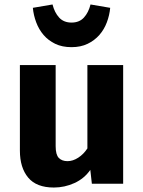

<svg xmlns="http://www.w3.org/2000/svg" viewBox="-20 -822 640 859"><path d="M229 -531V-168Q229 -130 243 -115.5Q257 -101 282 -101Q306 -101 330 -116.5Q354 -132 371 -158V-531H531V0H391L384 -62Q357 -23 313 -3Q269 17 221 17Q143 17 106 -27.5Q69 -72 69 -148V-531ZM300 -611Q258 -611 227 -626Q196 -641 175 -665.5Q154 -690 142 -722Q130 -754 127 -787L215 -802Q224 -766 244.5 -743.5Q265 -721 300 -721Q335 -721 355.5 -743.5Q376 -766 385 -802L473 -787Q470 -754 458 -722Q446 -690 424.5 -665.5Q403 -641 372 -626Q341 -611 300 -611Z"/></svg>

Font: Qzxlaeiskcpccdgjqmyffctclhy
Style: Regular
Weight: 700
Monospace: yes
Designer: Carrois Corporate & Edenspiekermann
Foundry: Carrois Corporate GbR & Edenspiekermann AG
Version: Version 2.001